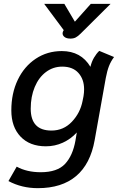

<svg xmlns="http://www.w3.org/2000/svg" viewBox="-20 -762 615 1000"><path d="M24 181 67 106Q120 135 192 135Q278 135 318.5 92Q359 49 373 -30L380 -72Q349 -38 307.5 -19Q266 0 219 0Q135 0 87 -50.5Q39 -101 39 -187Q39 -276 72.5 -346Q106 -416 166 -456Q226 -496 302 -496Q402 -496 451 -414Q457 -440 469.5 -461.5Q482 -483 497 -497L574 -465Q557 -442 547.5 -417.5Q538 -393 531 -356L473 -32Q451 92 376.5 155Q302 218 177 218Q93 218 24 181ZM410 -236 415 -261Q418 -279 418 -297Q418 -349 388.5 -382Q359 -415 304 -415Q257 -415 219.5 -387Q182 -359 161 -309Q140 -259 140 -196Q140 -82 248 -82Q311 -82 354.5 -128Q398 -174 410 -236ZM306 -588Q306 -594 309 -600L312 -605L210 -742H315L370 -649L453 -742H556L400 -587Q386 -573 374.5 -567Q363 -561 347 -561Q327 -561 316.5 -569Q306 -577 306 -588Z"/></svg>

Font: Niramit Medium
Style: Italic
Weight: 500
Italic angle: -10°
Designer: Katatrad Aksorn Co.,Ltd.
Foundry: Cadson Demak Co.,Ltd.
Version: Version 1.000; ttfautohint (v1.6)